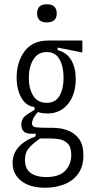

<svg xmlns="http://www.w3.org/2000/svg" viewBox="-20 -718 450 900"><path d="M192 162Q120 162 79.5 130Q39 98 39 46Q39 3 67 -28.5Q95 -60 147 -79V-92Q110 -88 95 -99Q80 -110 80 -133Q80 -159 96.5 -173Q113 -187 142 -203V-216Q102 -221 80 -260Q58 -299 58 -354Q58 -428 95.5 -478Q133 -528 206 -528H366V-472L250 -495V-483Q293 -472 314 -436Q335 -400 335 -348Q335 -275 298.5 -230.5Q262 -186 203 -186Q193 -186 180.5 -187.5Q168 -189 158 -193Q139 -172 134.5 -159.5Q130 -147 130 -140Q130 -124 147 -121.5Q164 -119 203 -119H232Q238 -119 259.5 -116.5Q281 -114 307 -102.5Q333 -91 352 -64.5Q371 -38 371 10Q371 63 346 97Q321 131 280 146.5Q239 162 192 162ZM199 -236Q240 -236 259 -269Q278 -302 278 -353Q278 -406 259 -440Q240 -474 199 -474Q157 -474 136 -438.5Q115 -403 115 -353Q115 -303 135.5 -269.5Q156 -236 199 -236ZM196 112Q258 112 286 82Q314 52 314 9Q314 -30 296 -46.5Q278 -63 254 -66Q230 -69 212 -69H168Q132 -44 114.5 -23Q97 -2 97 31Q97 63 111 80.5Q125 98 148 105Q171 112 196 112ZM199 -613Q154 -613 154 -655Q154 -698 199 -698Q246 -698 246 -655Q246 -613 199 -613Z"/></svg>

Font: Bricolage Grotesque 12pt Condensed ExtraLight
Style: Regular
Weight: 200
Width: 3
Designer: Mathieu Triay
Foundry: Atelier Triay
Version: Version 1.001; ttfautohint (v1.8.4.7-5d5b);gftools[0.9.33.de